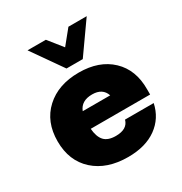

<svg xmlns="http://www.w3.org/2000/svg" viewBox="-176 -881 971 1022"><g transform="rotate(-30 309.5 -370.0)"><path d="M368.8 -562.5H268.8L137.5 -750H250L318.8 -663.8L388.8 -750H501.2ZM313.8 -511.2Q438.8 -511.2 512.5 -441.2Q586.2 -371.2 585 -251.2V-220H220Q223.8 -170 246.2 -145Q268.8 -120 317.5 -120Q388.8 -120 402.5 -171.2H578.8Q561.2 -87.5 493.8 -38.8Q426.2 10 318.8 10Q188.8 10 111.2 -60Q33.8 -130 33.8 -250Q33.8 -370 110.6 -440.6Q187.5 -511.2 313.8 -511.2ZM317.5 -375Q250 -375 230 -322.5H398.8Q381.2 -375 317.5 -375Z"/></g></svg>

Font: Now Black
Style: Regular
Weight: 900
Designer: Alfredo Marco Pradil
Foundry: Alfredo Marco Pradil
Version: Version 1.002;PS 001.002;hotconv 1.0.88;makeotf.lib2.5.64775